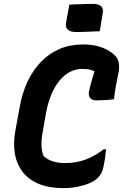

<svg xmlns="http://www.w3.org/2000/svg" viewBox="-20 -949 640 989"><path d="M337 -925Q351 -926 366.5 -926.5Q382 -927 398 -927.5Q414 -928 430 -928.5Q446 -929 460 -929Q488 -929 501 -916.5Q514 -904 509 -880L494 -788Q479 -788 464 -787Q449 -786 433 -785.5Q417 -785 402 -784.5Q387 -784 372 -784Q342 -784 328.5 -797Q315 -810 321 -836ZM307 20Q233 20 180.5 -1.5Q128 -23 97 -63Q66 -103 56.5 -158.5Q47 -214 60 -281L81 -395Q94 -470 122.5 -530Q151 -590 193 -632.5Q235 -675 288.5 -697.5Q342 -720 407 -720Q449 -720 480 -712Q511 -704 533.5 -691.5Q556 -679 571 -664Q583 -653 588 -639Q593 -625 593.5 -611Q594 -597 592 -583Q584 -546 577.5 -509.5Q571 -473 567 -438Q546 -435 523.5 -433.5Q501 -432 478 -432Q455 -432 445 -443.5Q435 -455 438 -476Q442 -495 447 -514Q452 -533 459 -556.5Q466 -580 477 -611L486 -570Q469 -583 450 -588.5Q431 -594 404 -594Q359 -594 321.5 -567Q284 -540 257.5 -490Q231 -440 218 -372L200 -270Q193 -232 193.5 -202.5Q194 -173 204 -146Q222 -128 250 -118.5Q278 -109 316 -109Q370 -109 418 -126Q466 -143 514 -180H526Q525 -170 524 -159.5Q523 -149 521.5 -138.5Q520 -128 518 -117Q516 -106 514 -95Q510 -72 502.5 -58Q495 -44 483 -32Q468 -17 441 -5.5Q414 6 380 13Q346 20 307 20Z"/></svg>

Font: Rec Mono Semicasual
Style: Bold Italic
Weight: 700
Italic angle: -10°
Version: Version 1.085; ttfautohint (v1.8.4.7-5d5b)